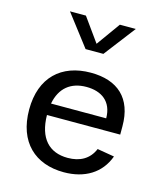

<svg xmlns="http://www.w3.org/2000/svg" viewBox="-120 -897 860 1000"><g transform="rotate(15 310.0 -397.0)"><path d="M59.5 -257.5C59.5 -81 164 12 317.5 12C430.5 12 514.5 -39 549.5 -135L457.5 -150.5C433 -92 383.5 -65.5 318 -65.5C217.5 -65.5 158 -128.5 156.5 -253.5H551.5V-298.5C551.5 -449.5 466.5 -525.5 321 -525.5C163 -525.5 59.5 -431 59.5 -257.5ZM132.5 -806H218.5L310 -678.5L401.5 -806H487.5L358 -637H262ZM161.5 -316.5C178 -403.5 234 -448 318 -448C398.5 -448 458.5 -408 459 -316.5Z"/></g></svg>

Font: Monaspace Neon
Style: Regular
Weight: 400
Designer: Riley Cran & the Lettermatic Team
Foundry: Lettermatic
Version: Version 1.200 (Monaspace Neon)